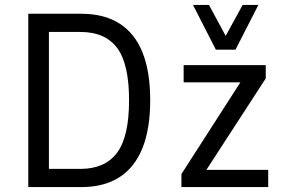

<svg xmlns="http://www.w3.org/2000/svg" viewBox="-20 -761 1161 781"><path d="M95 0V-705H311Q404 -705 466.5 -665Q529 -625 560 -547Q591 -469 591 -353Q591 -237 559.5 -158.5Q528 -80 465.5 -40Q403 0 311 0ZM179 -74H307Q407 -74 456 -139.5Q505 -205 505 -353Q505 -501 456.5 -566Q408 -631 307 -631H179ZM718 0V-53L977 -456L984 -426H727V-496H1061V-442L800 -40L794 -70H1071V0ZM858 -559 765 -741H830L898 -615L967 -741H1031L938 -559Z"/></svg>

Font: Nunito Sans 7pt Condensed
Style: Regular
Weight: 400
Width: 3
Designer: Vernon Adams
Foundry: Vernon Adams
Version: Version 3.101;gftools[0.9.27]